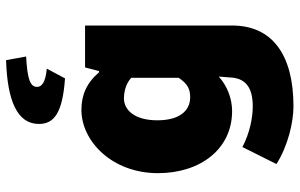

<svg xmlns="http://www.w3.org/2000/svg" viewBox="-197 -603 986 632"><g transform="rotate(-90 296.0 -287.0)"><path d="M262 186C432 186 528 116 528 -16V-500H390L378 -454H374C338 -496 298 -512 250 -512C148 -512 42 -412 42 -260C42 -120 122 -16 246 -16C288 -16 329 -32 360 -60L356 -10C350 25 328 52 262 52C224 52 174 42 128 18L72 130C132 168 210 186 262 186ZM292 -154C246 -154 216 -191 216 -262C216 -337 250 -372 288 -372C310 -372 336 -366 356 -348V-192C336 -162 318 -154 292 -154ZM354 -566 386 -626C342 -630 326 -642 326 -658C326 -680 350 -690 426 -694L414 -760C282 -756 204 -724 204 -652C204 -602 240 -574 354 -566Z"/></g></svg>

Font: Giro Sans Black
Style: Regular
Weight: 900
Designer: Paul D. Hunt
Foundry: Adobe Systems Incorporated
Version: Version 1.000;PS 1.0;hotconv 1.0.88;makeotf.lib2.5.647800